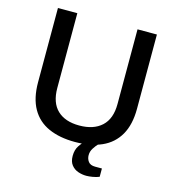

<svg xmlns="http://www.w3.org/2000/svg" viewBox="-124 -790 976 1072"><g transform="rotate(15 364.0 -254.0)"><path d="M362 12Q274 12 210 -16.5Q146 -45 112 -105Q78 -165 78 -257V-686H190V-254Q190 -169 235 -126Q280 -83 362 -83Q445 -83 491.5 -126Q538 -169 538 -254V-686H650V-257Q650 -165 615.5 -105Q581 -45 516.5 -16.5Q452 12 362 12ZM473 178Q449 178 425.5 170Q402 162 386.5 142.5Q371 123 371 90Q371 55 387 31Q403 7 424 -12H491V-7Q481 3 468.5 22Q456 41 456 63Q456 84 468 100Q480 116 508 116H547V164Q530 171 509 174.5Q488 178 473 178Z"/></g></svg>

Font: Archivo SemiBold Medium
Style: Regular
Weight: 500
Version: Version 2.001